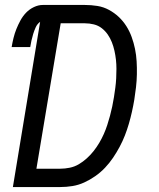

<svg xmlns="http://www.w3.org/2000/svg" viewBox="-20 -755 640 775"><path d="M32 0 142 -667Q130 -658 124 -644.5Q118 -631 114 -618Q110 -605 107 -591.5Q104 -578 102 -565H27Q30 -583 34.5 -601.5Q39 -620 46 -637.5Q53 -655 62.5 -672.5Q72 -690 85.5 -704Q99 -718 117 -726.5Q135 -735 153 -735H322Q348 -735 373 -731Q398 -727 420 -715Q442 -703 459.5 -686.5Q477 -670 490 -649.5Q503 -629 511.5 -605.5Q520 -582 525 -557.5Q530 -533 531.5 -507.5Q533 -482 532.5 -455.5Q532 -429 529 -403Q526 -377 522 -352Q518 -328 512.5 -303.5Q507 -279 500 -255Q493 -231 484 -208Q475 -185 463 -162.5Q451 -140 436.5 -118.5Q422 -97 404 -78Q386 -59 364.5 -44Q343 -29 320 -18.5Q297 -8 272.5 -4Q248 0 223 0ZM223 -74Q242 -74 261.5 -78Q281 -82 298 -92Q315 -102 330.5 -116Q346 -130 358.5 -146Q371 -162 381 -179Q391 -196 399 -214Q407 -232 413 -250.5Q419 -269 424 -287.5Q429 -306 433 -325Q437 -344 440 -363Q443 -382 445.5 -401Q448 -420 449 -439Q450 -458 450 -477Q450 -496 448 -514Q446 -532 442 -550Q438 -568 431.5 -584.5Q425 -601 415 -615.5Q405 -630 391 -641Q377 -652 359 -656.5Q341 -661 322 -661H225L127 -74Z"/></svg>

Font: Zed Sans Extended
Style: Italic
Weight: 400
Width: 7
Italic angle: -9°
Designer: Belleve Invis
Foundry: Belleve Invis
Version: Version 1.0.0; ttfautohint (v1.8.4)